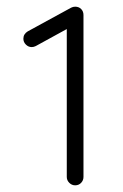

<svg xmlns="http://www.w3.org/2000/svg" viewBox="-20 -555 368 575"><path d="M205 0Q195 0 187.5 -7.5Q180 -15 180 -25V-468L87 -417Q81 -414 75 -414Q65 -414 57.5 -421.5Q50 -429 50 -439Q50 -453 63 -461L193 -532Q199 -535 205 -535Q216 -535 223 -528Q230 -521 230 -510V-25Q230 -15 223 -7.5Q216 0 205 0Z"/></svg>

Font: Hubballi
Style: Regular
Weight: 400
Designer: Erin McLaughlin
Version: Version 1.000; ttfautohint (v1.8.3)